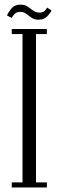

<svg xmlns="http://www.w3.org/2000/svg" viewBox="-20 -828 258 848"><path d="M32 0V-22.5H79.5V-677.5H32V-700H187V-677.5H139V-22.5H187V0ZM150.5 -741Q131.5 -741 119.2 -749.8Q107 -758.5 96 -767Q85 -775.5 69.5 -775.5Q52 -775.5 43 -765Q34 -754.5 31.5 -749L11 -759.5Q15.5 -772 29.8 -789.8Q44 -807.5 70 -807.5Q89.5 -807.5 102.2 -798.8Q115 -790 126.5 -781.2Q138 -772.5 153.5 -772.5Q170 -772.5 177.8 -780.5Q185.5 -788.5 188 -794.5L207.5 -782Q203 -771 189 -756Q175 -741 150.5 -741Z"/></svg>

Font: Imbue 50pt Light
Style: Regular
Weight: 300
Designer: Tyler Finck
Foundry: Etcetera Type Company
Version: Version 1.102; ttfautohint (v1.8.3)